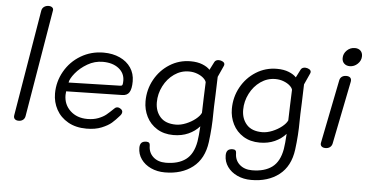

<svg xmlns="http://www.w3.org/2000/svg" viewBox="-63 -913 2461 1285"><g transform="rotate(5 1168.0 -271.0)"><path d="M48 -44 167 -756Q170 -773 183 -782.5Q196 -792 214 -792Q229 -792 238 -784.5Q247 -777 245 -765L124 -44Q121 -27 109 -18Q97 -9 80 -9Q63 -9 54 -18Q45 -27 48 -44Z M307 -212Q307 -292 346.5 -361.5Q386 -431 455 -472Q524 -513 608 -513Q669 -513 717 -491Q765 -469 791.5 -429.5Q818 -390 818 -338Q818 -288 803.5 -264.5Q789 -241 755 -241L380 -233Q378 -215 378 -208Q378 -144 422.5 -102.5Q467 -61 537 -61Q579 -61 611 -73.5Q643 -86 662.5 -102Q682 -118 712 -147Q721 -156 732 -156Q744 -156 755 -147.5Q766 -139 766 -128Q766 -115 754 -102Q727 -71 704 -51Q681 -31 638.5 -13.5Q596 4 537 4Q465 4 413 -25.5Q361 -55 334 -104.5Q307 -154 307 -212ZM737 -302Q749 -302 752 -309.5Q755 -317 755 -337Q755 -388 714.5 -419.5Q674 -451 608 -451Q553 -451 505 -423Q457 -395 426 -357Q395 -319 391 -293Z M1419 -505Q1419 -499 1416 -493Q1408 -477 1382 -418L1378 -294Q1374 -206 1374 -171Q1374 -78 1361 22Q1346 135 1272 192.5Q1198 250 1085 250Q1033 250 991 230.5Q949 211 925 177Q901 143 901 101Q901 78 911.5 67Q922 56 945 56Q969 56 969 80Q969 127 1001 156Q1033 185 1085 185Q1169 185 1219.5 147.5Q1270 110 1285 25Q1291 -11 1295 -78Q1265 -44 1220.5 -24Q1176 -4 1120 -4Q1056 -4 1009.5 -33Q963 -62 939 -110Q915 -158 915 -213Q915 -292 952 -359Q989 -426 1052.5 -466Q1116 -506 1193 -506Q1239 -506 1272.5 -492.5Q1306 -479 1323 -460Q1346 -505 1351 -515Q1359 -530 1381 -530Q1394 -530 1406.5 -523Q1419 -516 1419 -505ZM1298 -169 1301 -269Q1303 -339 1305 -375Q1302 -388 1286 -402.5Q1270 -417 1244 -427Q1218 -437 1188 -437Q1134 -437 1089 -405.5Q1044 -374 1017.5 -322Q991 -270 991 -213Q991 -153 1026 -114Q1061 -75 1131 -75Q1163 -75 1198.5 -89.5Q1234 -104 1261.5 -126Q1289 -148 1298 -169Z M1999 -505Q1999 -499 1996 -493Q1988 -477 1962 -418L1958 -294Q1954 -206 1954 -171Q1954 -78 1941 22Q1926 135 1852 192.5Q1778 250 1665 250Q1613 250 1571 230.5Q1529 211 1505 177Q1481 143 1481 101Q1481 78 1491.5 67Q1502 56 1525 56Q1549 56 1549 80Q1549 127 1581 156Q1613 185 1665 185Q1749 185 1799.5 147.5Q1850 110 1865 25Q1871 -11 1875 -78Q1845 -44 1800.5 -24Q1756 -4 1700 -4Q1636 -4 1589.5 -33Q1543 -62 1519 -110Q1495 -158 1495 -213Q1495 -292 1532 -359Q1569 -426 1632.5 -466Q1696 -506 1773 -506Q1819 -506 1852.5 -492.5Q1886 -479 1903 -460Q1926 -505 1931 -515Q1939 -530 1961 -530Q1974 -530 1986.5 -523Q1999 -516 1999 -505ZM1878 -169 1881 -269Q1883 -339 1885 -375Q1882 -388 1866 -402.5Q1850 -417 1824 -427Q1798 -437 1768 -437Q1714 -437 1669 -405.5Q1624 -374 1597.5 -322Q1571 -270 1571 -213Q1571 -153 1606 -114Q1641 -75 1711 -75Q1743 -75 1778.5 -89.5Q1814 -104 1841.5 -126Q1869 -148 1878 -169Z M2204 -616Q2204 -646 2226.5 -668Q2249 -690 2280 -690Q2304 -690 2318 -676.5Q2332 -663 2332 -640Q2332 -610 2309 -588Q2286 -566 2256 -566Q2233 -566 2218.5 -579.5Q2204 -593 2204 -616ZM2109 -39 2194 -464Q2197 -481 2209 -490Q2221 -499 2239 -499Q2257 -499 2266 -490Q2275 -481 2272 -463L2187 -39Q2183 -23 2171 -14.5Q2159 -6 2142 -6Q2124 -6 2115 -15Q2106 -24 2109 -39Z"/></g></svg>

Font: Mali
Style: Italic
Weight: 400
Italic angle: -10°
Version: Version 1.000; ttfautohint (v1.6)